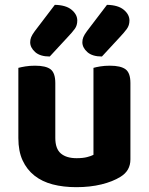

<svg xmlns="http://www.w3.org/2000/svg" viewBox="-20 -760 616 795"><path d="M520 -100Q520 -53 479 -28Q447 -8 400 3.5Q353 15 296 15Q242 15 198 3.5Q154 -8 122.5 -33Q91 -58 73.5 -96Q56 -134 56 -188V-479Q67 -482 85 -485Q103 -488 125 -488Q170 -488 189.5 -473Q209 -458 209 -416V-189Q209 -144 232 -124.5Q255 -105 297 -105Q323 -105 340.5 -109.5Q358 -114 367 -119V-479Q377 -482 395 -485Q413 -488 435 -488Q480 -488 500 -473Q520 -458 520 -416ZM207 -740Q253 -739 276.5 -719.5Q300 -700 300 -675Q300 -655 290 -641Q280 -627 260 -606L186 -526Q146 -526 125.5 -544.5Q105 -563 105 -585Q105 -596 109 -606Q113 -616 124 -631ZM423 -740Q469 -739 492.5 -719.5Q516 -700 516 -675Q516 -655 505 -640Q494 -625 476 -606L402 -526Q362 -526 341.5 -544.5Q321 -563 321 -585Q321 -596 325 -606Q329 -616 340 -631Z"/></svg>

Font: Baloo Paaji 2
Style: Bold
Weight: 700
Designer: Shuchita Grover, Noopur Datye and Ek Type
Foundry: Ek Type
Version: Version 1.640;hotconv 1.0.111;makeotfexe 2.5.65597; ttfautoh